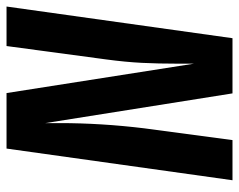

<svg xmlns="http://www.w3.org/2000/svg" viewBox="-92 -640 732 588"><g transform="rotate(-90 274.0 -346.0)"><path d="M451 0H282L191 -573V-529Q191 -402 175 -270L139 0H16L113 -692H283L373 -118V-167Q373 -228 375.5 -277.5Q378 -327 386 -387L427 -692H548Z"/></g></svg>

Font: Fira Sans Extra Condensed SemiBold
Style: Italic
Weight: 600
Width: 3
Italic angle: -8°
Designer: Carrois Corporate & Edenspiekermann AG
Foundry: Carrois Corporate GbR & Edenspiekermann AG
Version: Version 4.203